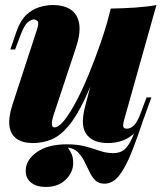

<svg xmlns="http://www.w3.org/2000/svg" viewBox="-20 -553 659 761"><path d="M249 32Q258 45 264 58Q270 71 270 94Q270 130 240.5 159Q211 188 161 188Q125 188 103.5 171Q82 154 82 124Q82 81 126 50Q170 19 245 19Q288 19 319 27.5Q350 36 376 45Q402 54 429 54Q454 54 471 41.5Q488 29 504 -6.5Q520 -42 542 -111L556 -102Q527 -14 502.5 48Q478 110 452.5 142.5Q427 175 394 175Q371 175 357.5 161.5Q344 148 334.5 127.5Q325 107 314.5 86.5Q304 66 289 50.5Q274 35 249 32ZM391 -354Q352 -237 318 -164.5Q284 -92 251.5 -53.5Q219 -15 184.5 -0.5Q150 14 110 14Q70 14 46 -3Q22 -20 17.5 -53.5Q13 -87 29 -137L126 -434Q136 -463 128.5 -469.5Q121 -476 114 -476Q105 -476 91 -465.5Q77 -455 61 -413L40 -357H21L46 -430Q61 -472 84.5 -494Q108 -516 135.5 -524.5Q163 -533 189 -533Q234 -533 261 -514.5Q288 -496 294 -458Q300 -420 280 -361L194 -102Q176 -48 196 -48Q212 -48 234 -75Q256 -102 281 -149Q306 -196 331 -256.5Q356 -317 379 -383.5Q402 -450 419 -516ZM474 -85Q467 -62 468.5 -52.5Q470 -43 483 -43Q498 -43 511.5 -56.5Q525 -70 538 -106L561 -167H580L552 -89Q539 -52 516.5 -29Q494 -6 466.5 4Q439 14 409 14Q374 14 352.5 3.5Q331 -7 320 -25Q308 -45 308.5 -71.5Q309 -98 316 -126L419 -519Q471 -520 516 -523Q561 -526 600 -533Z"/></svg>

Font: Playfair Display Black
Style: Italic
Weight: 900
Italic angle: -14°
Designer: Claus Eggers Sørensen
Foundry: Claus Eggers Sørensen
Version: Version 1.203